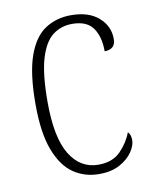

<svg xmlns="http://www.w3.org/2000/svg" viewBox="-68 -596 524 658"><g transform="rotate(-10 194.0 -266.5)"><path d="M225 10Q175 10 136 -16.5Q97 -43 74 -103Q51 -163 51 -263Q51 -371 73 -432Q95 -493 134 -518Q173 -543 223 -543Q285 -543 319.5 -512.5Q354 -482 354 -438Q354 -418 343.5 -409.5Q333 -401 316 -401Q316 -452 294.5 -482.5Q273 -513 222 -513Q183 -513 154 -490.5Q125 -468 109 -414Q93 -360 93 -264Q93 -140 129 -81Q165 -22 228 -22Q277 -22 305 -50.5Q333 -79 346 -114Q356 -105 356 -85Q356 -66 341 -44Q326 -22 297 -6Q268 10 225 10Z"/></g></svg>

Font: Noto Serif Bengali Condensed ExtraLight
Style: Regular
Weight: 200
Width: 3
Designer: Juan Bruce, Universal Thirst, Indian Type Foundry and the Monotype Design Team.
Foundry: Monotype Imaging Inc.
Version: Version 2.003; ttfautohint (v1.8.4.7-5d5b)